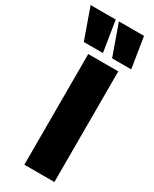

<svg xmlns="http://www.w3.org/2000/svg" viewBox="-333 -996 844 1052"><g transform="rotate(30 88.5 -469.5)"><path d="M27 0V-700H217V0ZM152 -745 83 -939H242L273 -745ZM-27 -745 -96 -939H63L94 -745Z"/></g></svg>

Font: Georama Condensed Black
Style: Regular
Weight: 900
Width: 3
Designer: Jean-Baptiste Levee
Foundry: Production Type
Version: Version 1.000